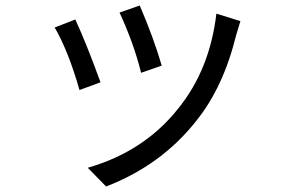

<svg xmlns="http://www.w3.org/2000/svg" viewBox="-20 -596 1040 691"><path d="M482.9 -576.2Q533.2 -459 562 -359.9L487.8 -334Q461.9 -439 410.2 -550.8ZM845.2 -520 830.1 -470.2Q784.2 -283.2 688 -163.1Q562 -2 361.8 75.2L295.9 7.8Q499 -50.8 621.1 -205.1Q734.9 -345.2 758.8 -546.9ZM251 -525.9Q290 -441.9 341.8 -299.8L266.1 -272Q226.1 -412.1 176.8 -497.1Z"/></svg>

Font: Black Ops One [rus by aLiNcE]
Style: Regular
Weight: 400
Designer: James Grieshaber
Foundry: James Grieshaber
Version: Version 1.002;May 25, 2024;FontCreator 13.0.0.2680 64-bit